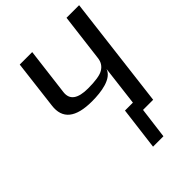

<svg xmlns="http://www.w3.org/2000/svg" viewBox="-238 -757 1045 1045"><g transform="rotate(-45 284.5 -234.5)"><path d="M429 -298 401 -67H340L309 180H389L412 0H490L569 -649H472L438 -374C435 -346 422 -326 400 -313C379 -300 339 -294 283 -294C204 -294 168 -321 174 -374L208 -649H112L78 -368C66 -275 123 -229 249 -229C322 -229 410 -242 429 -298Z"/></g></svg>

Font: Gamestation Display
Style: Italic
Weight: 400
Designer: Jonas Hecksher
Foundry: Jonas Hecksher, Playtypeª, e-types AS
Version: Version 1.003